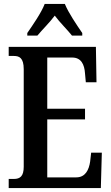

<svg xmlns="http://www.w3.org/2000/svg" viewBox="-20 -951 562 971"><path d="M118 -784V-771H169C194 -801 232 -838 257 -872C281 -839 323 -798 344 -771H396V-784C370 -822 326 -886 308 -931H206C189 -886 144 -822 118 -784ZM24 0H490L495 -179H441L436 -135C430 -91 411 -54 366 -54H219V-347H410V-401H219V-660H345C390 -660 407 -626 410 -579L414 -535H468L465 -714H24V-668H50C77 -668 100 -659 100 -601V-108C100 -60 82 -46 50 -46H24Z"/></svg>

Font: Noto Serif Lao ExtraCondensed SemiBold
Style: Regular
Weight: 600
Width: 2
Designer: Monotype Design Team
Foundry: Monotype Imaging Inc.
Version: Version 2.003